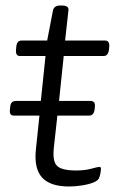

<svg xmlns="http://www.w3.org/2000/svg" viewBox="-20 -670 430 696"><path d="M230 6Q162 6 132.5 -26.5Q103 -59 110 -127L123 -251H30Q13 -251 16 -273L17 -283Q19 -304 37 -304H128L145 -467H52Q36 -467 38 -490L39 -500Q41 -523 58 -523H151L172 -632Q176 -650 198 -650H204Q231 -650 228 -632L216 -523H361Q378 -523 376 -500L375 -490Q372 -467 356 -467H211L194 -304H309Q326 -304 324 -283L323 -273Q320 -251 303 -251H188L175 -133Q170 -84 187.5 -68Q205 -52 256 -52Q287 -52 311 -58.5Q335 -65 340 -65Q346 -65 346 -58Q346 -53 344.5 -44Q343 -35 340 -27Q337 -16 320 -9Q303 -2 278.5 2Q254 6 230 6Z"/></svg>

Font: Asap Expanded Expanded Light
Style: Italic
Weight: 300
Width: 7
Italic angle: -6°
Designer: Pablo Cosgaya
Foundry: Omnibus-Type
Version: Version 3.001; ttfautohint (v1.8.4.7-5d5b)